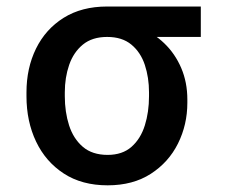

<svg xmlns="http://www.w3.org/2000/svg" viewBox="-20 -548 684 578"><path d="M59.7 -258.5V-269.9Q59.7 -343 88.4 -401.6Q117.2 -460.2 171.5 -494.3Q225.9 -528.4 302.6 -528.4Q316.8 -525.2 329 -513.7Q341.3 -502.1 357.6 -488.5Q373.9 -474.8 400.2 -465.2Q442.1 -448.9 474.6 -417.6Q507.1 -386.4 525.6 -343.2Q544 -300.1 544 -248.6V-238.6Q544 -172.6 515.8 -115.9Q487.6 -59.3 433.9 -24.7Q380.3 9.9 304 9.9Q226.6 9.9 172.1 -25.6Q117.5 -61.1 88.6 -121.8Q59.7 -182.5 59.7 -258.5ZM175.1 -269.9V-258.5Q175.1 -210.6 188 -170.5Q201 -130.3 229.4 -106Q257.8 -81.7 304 -81.7Q348.4 -81.7 375.9 -106Q403.4 -130.3 416 -170.5Q428.6 -210.6 428.6 -258.5V-269.9Q428.6 -314.6 416 -352.6Q403.4 -390.6 375.5 -413.7Q347.7 -436.8 302.6 -436.8Q257.5 -436.8 229.4 -413.7Q201.3 -390.6 188.2 -352.6Q175.1 -314.6 175.1 -269.9ZM584.5 -528.4V-436.8H302.6V-528.4Z"/></svg>

Font: InterMG Medium
Style: Regular
Weight: 500
Designer: Rasmus Andersson
Foundry: rsms
Version: Version 3.019;December 26, 2023;FontCreator 15.0.0.2955 64-b